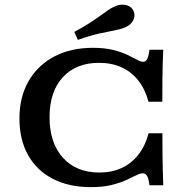

<svg xmlns="http://www.w3.org/2000/svg" viewBox="-20 -786 802 818"><path d="M367.5 11.3Q272.5 11.3 204.1 -24.6Q135.6 -60.5 99.2 -126Q62.8 -191.6 62.8 -281.1Q62.8 -372.2 101.4 -439.7Q140.1 -507.3 210.5 -544.8Q281 -582.3 375.3 -582.3Q425.1 -582.3 461.3 -573.4Q497.5 -564.5 522.6 -552.4Q547.6 -540.3 563.8 -531.5Q579.9 -522.6 590.1 -522.6Q601 -522.6 607.2 -534.9Q613.5 -547.1 616.7 -574.2H675.6Q674 -544.4 673.2 -515.7Q672.4 -487 672 -449Q671.6 -411 671.6 -352.6H612.7Q598.2 -406.3 569.1 -443.2Q540 -480 497.8 -499.2Q455.6 -518.3 402.1 -518.3Q303.5 -518.3 247.3 -456.6Q191.1 -394.9 191.1 -286.7Q191.1 -177.2 248.1 -114Q305.2 -50.9 403.7 -50.9Q456.5 -50.9 498.3 -70.3Q540.1 -89.6 569.4 -126.9Q598.7 -164.2 613.1 -218.3H671.9Q671.9 -165.7 672.3 -127.9Q672.7 -90 673.6 -59.2Q674.4 -28.4 675.6 3.2H616.7Q613.5 -24.6 606.8 -36.1Q600.2 -47.6 588.9 -47.6Q576.7 -47.6 559.4 -38.7Q542.1 -29.8 516.3 -18.1Q490.5 -6.5 454 2.4Q417.4 11.3 367.5 11.3ZM311.9 -616.1 296.6 -650.1Q335.7 -671.1 362 -688.2Q388.3 -705.3 407 -718.8Q425.7 -732.3 440.3 -742.5Q455 -752.8 470.5 -759.3Q495.1 -770.2 518.4 -764.1Q541.8 -757.9 549.9 -736.7Q557.4 -718.1 547.1 -698.5Q536.8 -678.9 511.6 -668.6Q492.1 -660.9 466.7 -656.2Q441.3 -651.5 404.2 -643.5Q367.1 -635.5 311.9 -616.1Z"/></svg>

Font: Playfair 5pt SemiExpanded Light
Style: Regular
Weight: 300
Width: 6
Designer: Claus Eggers Sørensen
Foundry: Claus Eggers Sørensen
Version: Version 2.203